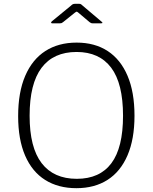

<svg xmlns="http://www.w3.org/2000/svg" viewBox="-20 -975 799 1005"><path d="M380 10Q285 10 216.5 -33Q148 -76 111.5 -160.5Q75 -245 75 -367Q75 -492 112 -578Q149 -664 217.5 -708Q286 -752 381 -752Q476 -752 543.5 -708Q611 -664 647.5 -578.5Q684 -493 684 -369Q684 -247 647.5 -162Q611 -77 543 -33.5Q475 10 380 10ZM382 -39Q502 -39 563 -120.5Q624 -202 624 -369Q624 -538 562 -620.5Q500 -703 381 -703Q260 -703 197.5 -620Q135 -537 135 -369Q135 -203 198 -121Q261 -39 382 -39ZM449 -859 391 -908Q384 -914 381.5 -914Q379 -914 371 -908L310 -859Q305 -855 302 -854Q299 -853 294 -853H253Q248 -853 247.5 -856Q247 -859 251 -863L351 -945Q356 -950 360.5 -952.5Q365 -955 372 -955H395Q401 -955 405 -952Q409 -949 412 -946L510 -863Q523 -853 509 -853H464Q460 -853 456.5 -854.5Q453 -856 449 -859Z"/></svg>

Font: Libre Franklin ExtraLight
Style: Regular
Weight: 250
Designer: Pablo Impallari, Rodrigo Fuenzalida, Nhung Nguyen
Foundry: Impallari Type
Version: Version 3.000